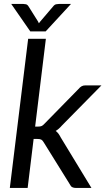

<svg xmlns="http://www.w3.org/2000/svg" viewBox="-20 -928 521 948"><path d="M28.5 0ZM206.5 -736.5 153.5 -303H168.5Q179 -303 185.5 -305.8Q192 -308.5 199.5 -317L367.5 -488.5Q374.5 -497 382.5 -501.8Q390.5 -506.5 402 -506.5H481L285.5 -308Q270.5 -290.5 255 -281.5Q263 -275.5 268.8 -267.8Q274.5 -260 279.5 -250L431.5 0H355Q344 0 336.8 -3.8Q329.5 -7.5 325 -17.5L196 -225Q190 -235.5 183.5 -238.8Q177 -242 163 -242H146L116.5 0H28.5L119 -736.5ZM35.5 -908.5H95Q100.5 -908.5 107.8 -907Q115 -905.5 120.5 -897L168 -821.5L172 -813L178.5 -821.5L242.5 -896.5Q249.5 -905.5 257.5 -907Q265.5 -908.5 271 -908.5H330.5L205.5 -773H129.5Z"/></svg>

Font: Lato
Style: Italic
Weight: 400
Italic angle: -7°
Designer: Lukasz Dziedzic
Foundry: tyPoland Lukasz Dziedzic
Version: Version 2.007; 2014-02-27